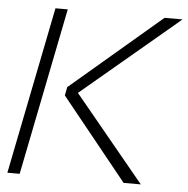

<svg xmlns="http://www.w3.org/2000/svg" viewBox="-51 -748 781 798"><g transform="rotate(5 339.5 -349.0)"><path d="M199.7 -698.2 60.1 0H8.8L148.4 -698.2ZM678.7 -698.2 272 -356 565.4 0H493.7L218.8 -340.8L225.6 -376L603.5 -698.2Z"/></g></svg>

Font: Sansation Light
Style: Light Italic
Weight: 300
Designer: Bernd Montag
Version: Version 1.301